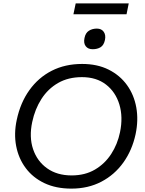

<svg xmlns="http://www.w3.org/2000/svg" viewBox="-20 -1104 857 1135"><path d="M402 11Q310.5 11 242.2 -21.5Q174 -54 131.8 -110.8Q89.5 -167.5 75.5 -241Q61.5 -314.5 79 -395.5Q100.5 -497 153.8 -571.2Q207 -645.5 286 -685.8Q365 -726 465.5 -726Q555 -726 622 -692.5Q689 -659 730.8 -601Q772.5 -543 785.8 -468.2Q799 -393.5 781.5 -310.5Q761 -215.5 709 -143Q657 -70.5 579 -29.8Q501 11 402 11ZM403.5 -67Q482.5 -67 541.2 -101.5Q600 -136 637.5 -194Q675 -252 689.5 -322.5Q708 -412 685.8 -486Q663.5 -560 606.8 -604Q550 -648 464.5 -648Q383.5 -648 323.5 -613.5Q263.5 -579 225 -519Q186.5 -459 170.5 -383Q151.5 -294 175.5 -222.5Q199.5 -151 258.5 -109Q317.5 -67 403.5 -67ZM527.5 -813Q500.5 -813 486.8 -830.8Q473 -848.5 479.5 -879.5Q485.5 -909.5 505.5 -922.2Q525.5 -935 552.5 -935Q580 -935 593.2 -916Q606.5 -897 600.5 -868Q594 -837 574.8 -825Q555.5 -813 527.5 -813ZM414 -1019.5 427.5 -1084H741L728 -1019.5Z"/></svg>

Font: Commissioner
Style: Italic
Weight: 400
Italic angle: -12°
Designer: Kostas Bartsokas
Foundry: Kostas Bartsokas
Version: Version 1.000; ttfautohint (v1.8.3)